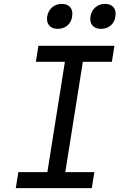

<svg xmlns="http://www.w3.org/2000/svg" viewBox="-20 -965 640 985"><path d="M61 0 74 -82H223L313 -648H164L177 -730H567L554 -648H405L315 -82H464L451 0ZM498 -817Q469 -817 454.5 -834Q440 -851 444 -880Q449 -910 469.5 -927.5Q490 -945 519 -945Q548 -945 562.5 -927.5Q577 -910 572 -880Q568 -851 547.5 -834Q527 -817 498 -817ZM276 -817Q247 -817 232.5 -834Q218 -851 222 -880Q227 -910 247.5 -927.5Q268 -945 297 -945Q326 -945 340.5 -927.5Q355 -910 350 -880Q346 -851 325.5 -834Q305 -817 276 -817Z"/></svg>

Font: JetBrains Mono NL
Style: Italic
Weight: 400
Italic angle: -9°
Monospace: yes
Designer: Philipp Nurullin, Konstantin Bulenkov
Foundry: JetBrains
Version: Version 2.305; ttfautohint (v1.8.4.7-5d5b)